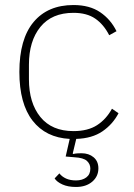

<svg xmlns="http://www.w3.org/2000/svg" viewBox="-20 -540 531 763"><path d="M272 -520Q336 -520 378 -491.5Q420 -463 443 -416L414 -400Q392 -443 358.5 -466Q325 -489 272 -489Q186 -489 140.5 -433Q95 -377 95 -283V-225Q95 -131 140.5 -75Q186 -19 272 -19Q329 -19 365.5 -42.5Q402 -66 425 -108L451 -90Q428 -46 387 -18Q346 10 283 12L269 70L271 72Q279 70 287.5 69.5Q296 69 304 69Q333 69 352 85Q371 101 371 129Q371 161 346.5 182Q322 203 282 203Q250 203 228 193Q206 183 197 169L216 149Q226 162 242.5 169.5Q259 177 282 177Q307 177 323 165Q339 153 339 130Q339 112 325.5 99.5Q312 87 276 85L241 82L257 12Q162 7 109.5 -60.5Q57 -128 57 -254Q57 -385 113.5 -452.5Q170 -520 272 -520Z"/></svg>

Font: IBM Plex Sans Hebrew ExtraLight
Style: Regular
Weight: 200
Designer: Mike Abbink, Paul van der Laan, Pieter van Rosmalen, Yanek Iontef
Foundry: Bold Monday
Version: Version 1.2